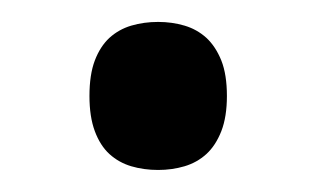

<svg xmlns="http://www.w3.org/2000/svg" viewBox="-20 -149 290 176"><path d="M62 -61Q62 -80.6 66.9 -93.5Q71.8 -106.4 80.3 -114.3Q88.9 -122.1 100.3 -125.5Q111.8 -128.9 125 -128.9Q137.7 -128.9 149.2 -125.5Q160.6 -122.1 169.2 -114.3Q177.7 -106.4 182.9 -93.5Q188 -80.6 188 -61Q188 -42 182.9 -28.8Q177.7 -15.6 169.2 -7.8Q160.6 0 149.2 3.4Q137.7 6.8 125 6.8Q111.8 6.8 100.3 3.4Q88.9 0 80.3 -7.8Q71.8 -15.6 66.9 -28.8Q62 -42 62 -61Z"/></svg>

Font: Droid Serif
Style: Regular
Weight: 400
Designer: Monotype Design team
Foundry: Monotype Imaging Inc.
Version: Version 1.03